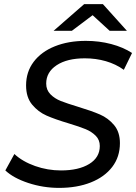

<svg xmlns="http://www.w3.org/2000/svg" viewBox="-20 -907 663 935"><path d="M6 -77 50 -157Q90 -120 151 -98.5Q212 -77 277 -77Q363 -77 414.5 -108.5Q466 -140 466 -196Q466 -226 446 -246Q426 -266 397 -278Q368 -290 315 -306Q248 -326 207 -344Q166 -362 136.5 -397.5Q107 -433 107 -491Q107 -557 144 -606Q181 -655 247 -681.5Q313 -708 398 -708Q463 -708 521.5 -692.5Q580 -677 623 -649L583 -567Q544 -595 495.5 -609Q447 -623 393 -623Q307 -623 256 -589.5Q205 -556 205 -500Q205 -469 225.5 -448Q246 -427 276.5 -415Q307 -403 360 -387Q426 -367 466.5 -349.5Q507 -332 535.5 -298Q564 -264 564 -210Q564 -143 526.5 -94Q489 -45 422 -18.5Q355 8 268 8Q190 8 117.5 -16Q45 -40 6 -77ZM514 -757 431 -833 330 -757H241L390 -887H481L598 -757Z"/></svg>

Font: Idrija
Style: Italic
Weight: 500
Italic angle: -11.3°
Designer: Julieta Ulanovsky
Foundry: Julieta Ulanovsky
Version: Version 7.200